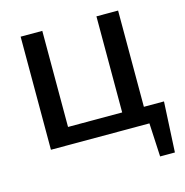

<svg xmlns="http://www.w3.org/2000/svg" viewBox="-121 -771 1040 1079"><g transform="rotate(-15 398.5 -231.5)"><path d="M764 195H678L668 0H95V-658H221V-99H536V-658H662V-98H779Z"/></g></svg>

Font: Ysabeau Infant
Style: Bold
Weight: 700
Designer: Christian Thalmann (Catharsis Fonts)
Version: Version 0.003